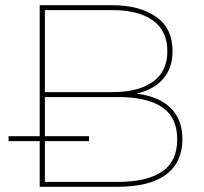

<svg xmlns="http://www.w3.org/2000/svg" viewBox="-20 -720 788 740"><path d="M133 0V-700H410Q518 -700 581.5 -655.5Q645 -611 645 -523Q645 -465 617 -426.5Q589 -388 539 -369Q489 -350 424 -350L441 -363Q522 -363 575.5 -342.5Q629 -322 656 -282Q683 -242 683 -183Q683 -95 620.5 -47.5Q558 0 430 0ZM13 -176V-195H135H150H323V-176H150H135ZM153 -19H434Q546 -19 604.5 -58.5Q663 -98 663 -183Q663 -268 604.5 -307Q546 -346 434 -346H148V-365H414Q514 -365 569.5 -405Q625 -445 625 -523Q625 -601 569.5 -641Q514 -681 414 -681H153Z"/></svg>

Font: Montserrat Alternates Thin
Style: Regular
Weight: 100
Designer: Julieta Ulanovsky
Foundry: Julieta Ulanovsky
Version: Version 9.000